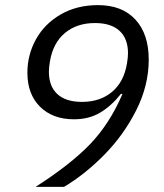

<svg xmlns="http://www.w3.org/2000/svg" viewBox="-20 -730 640 750"><path d="M230 0H119Q255 -87 331.5 -166.5Q408 -246 458 -362L453 -364Q416 -317 372 -290.5Q328 -264 269 -264Q186 -264 136.5 -313Q87 -362 87 -446Q87 -516 120.5 -576.5Q154 -637 217 -673.5Q280 -710 363 -710Q457 -710 509 -653.5Q561 -597 561 -497Q561 -396 512 -299Q463 -202 387 -125Q311 -48 230 0ZM476 -482Q480 -506 480 -522Q480 -579 447 -609.5Q414 -640 351 -640Q280 -640 233.5 -601Q187 -562 175 -490Q171 -466 171 -450Q171 -393 204 -362.5Q237 -332 300 -332Q371 -332 417.5 -371Q464 -410 476 -482Z"/></svg>

Font: iA Writer Duo S
Style: Italic
Weight: 400
Italic angle: -9.5°
Designer: Mike Abbink, Paul van der Laan, Pieter van Rosmalen, Oliver Reichenstein
Foundry: Bold Monday and Information Architects Inc.
Version: Version 2.000